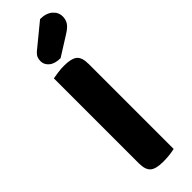

<svg xmlns="http://www.w3.org/2000/svg" viewBox="-285 -850 866 866"><g transform="rotate(-45 148.5 -417.0)"><path d="M70 -67V-608Q81 -610 101.5 -613Q122 -616 143 -616Q188 -616 207.5 -601Q227 -586 227 -542V-1Q216 2 196 4.5Q176 7 154 7Q107 7 88.5 -9Q70 -25 70 -67ZM215 -841Q253 -841 274.5 -822.5Q296 -804 296 -777Q296 -758 287 -743Q278 -728 253 -712L156 -651Q120 -651 101 -667Q82 -683 82 -705Q82 -717 86 -727.5Q90 -738 104 -750Z"/></g></svg>

Font: Baloo 2 Latin
Style: Bold
Weight: 400
Designer: Sarang Kulkarni and Ek Type
Foundry: Ek Type
Version: Version 1.001